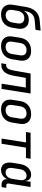

<svg xmlns="http://www.w3.org/2000/svg" viewBox="1405 -2185 790 3640"><g transform="rotate(90 1800.0 -365.0)"><path d="M254 10Q155 10 105 -49Q55 -108 70 -206L111 -458Q131 -579 196 -646.5Q261 -714 370 -723L560 -740L545 -643L369 -628Q218 -615 194 -458L187 -415Q207 -464 251 -490Q295 -516 358 -516Q451 -516 494.5 -457.5Q538 -399 522 -303L506 -206Q489 -102 424 -46Q359 10 254 10ZM268 -78Q324 -78 360.5 -112Q397 -146 407 -206L423 -303Q433 -362 406 -396.5Q379 -431 324 -431Q268 -431 231.5 -396.5Q195 -362 185 -303L169 -206Q159 -146 186 -112Q213 -78 268 -78Z M854 10Q755 10 706 -47.5Q657 -105 672 -202L695 -349Q710 -449 775.5 -504.5Q841 -560 945 -560Q1044 -560 1093.5 -503Q1143 -446 1128 -349L1104 -202Q1088 -101 1022.5 -45.5Q957 10 854 10ZM868 -77Q924 -77 960 -109Q996 -141 1005 -202L1028 -349Q1037 -409 1012 -441Q987 -473 931 -473Q875 -473 839 -441Q803 -409 794 -349L771 -202Q762 -141 787 -109Q812 -77 868 -77Z M1179 5 1195 -87H1214Q1257 -87 1280.5 -120.5Q1304 -154 1319 -239L1374 -550H1753L1666 0H1567L1640 -459H1457L1417 -234Q1394 -109 1343.5 -52Q1293 5 1205 5Z M2054 10Q1955 10 1906 -47.5Q1857 -105 1872 -202L1895 -349Q1910 -449 1975.5 -504.5Q2041 -560 2145 -560Q2244 -560 2293.5 -503Q2343 -446 2328 -349L2304 -202Q2288 -101 2222.5 -45.5Q2157 10 2054 10ZM2068 -77Q2124 -77 2160 -109Q2196 -141 2205 -202L2228 -349Q2237 -409 2212 -441Q2187 -473 2131 -473Q2075 -473 2039 -441Q2003 -409 1994 -349L1971 -202Q1962 -141 1987 -109Q2012 -77 2068 -77Z M2607 0 2680 -462H2483L2497 -550H2990L2976 -462H2779L2706 0Z M3200 10Q3151 10 3117 -16Q3083 -42 3069.5 -88.5Q3056 -135 3065 -196L3090 -354Q3100 -415 3129 -461.5Q3158 -508 3200 -534Q3242 -560 3291 -560Q3347 -560 3378.5 -528.5Q3410 -497 3409 -445H3411L3426 -550H3525L3459 -133Q3456 -113 3466.5 -101Q3477 -89 3496 -89H3541L3527 0H3477Q3425 0 3397.5 -32.5Q3370 -65 3378 -115Q3359 -58 3311.5 -24Q3264 10 3200 10ZM3248 -76Q3295 -76 3328.5 -110Q3362 -144 3371 -202L3394 -349Q3403 -406 3380 -440Q3357 -474 3311 -474Q3263 -474 3230 -440Q3197 -406 3188 -349L3165 -202Q3157 -144 3179 -110Q3201 -76 3248 -76Z"/></g></svg>

Font: JetBrains Mono NL Medium
Style: Italic
Weight: 500
Italic angle: -9°
Monospace: yes
Designer: Philipp Nurullin, Konstantin Bulenkov
Foundry: JetBrains
Version: Version 2.305; ttfautohint (v1.8.4.7-5d5b)